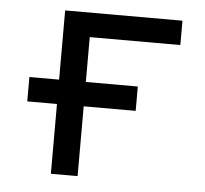

<svg xmlns="http://www.w3.org/2000/svg" viewBox="-44 -597 689 644"><g transform="rotate(5 300.0 -275.0)"><path d="M50 -235V-317H415V-235ZM150 0V-550H545V-468H240V0Z"/></g></svg>

Font: Pitagon Sans Mono
Style: Regular
Weight: 400
Monospace: yes
Designer: Travis Tran
Foundry: Pitagon
Version: Version 1.001;gftools[0.9.26]